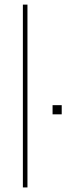

<svg xmlns="http://www.w3.org/2000/svg" viewBox="-20 -820 320 840"><path d="M80.1 0V-799.8H100.1V0ZM250 -359.9V-319.8H210V-359.9Z"/></svg>

Font: Cooper Hewitt
Style: Thin
Weight: 701
Designer: Village Type and Design LLC
Foundry: Cooper Hewitt Smithsonian Design Museum
Version: 1.000